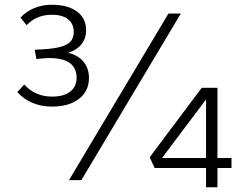

<svg xmlns="http://www.w3.org/2000/svg" viewBox="-20 -757 1023 807"><path d="M354 -430Q354 -374 312 -341.5Q270 -309 199 -309Q153 -309 115.5 -325Q78 -341 53 -370L82 -402Q127 -351 199 -351Q248 -351 275 -372Q302 -393 302 -430Q302 -513 187 -513Q173 -513 133 -509L126 -548Q189 -550 224 -557.5Q259 -565 274.5 -580.5Q290 -596 290 -622Q290 -657 266 -676Q242 -695 198 -695Q133 -695 92 -651L66 -683Q90 -709 124 -723Q158 -737 198 -737Q265 -737 303.5 -708.5Q342 -680 342 -630Q342 -595 322 -570.5Q302 -546 266 -535Q307 -526 330.5 -498Q354 -470 354 -430ZM688 -700H740L322 0H270ZM846 -51H630L609 -96L828 -388H894V-93H953V-51H894V30H846ZM846 -93V-339L661 -93Z"/></svg>

Font: KoHo
Style: Regular
Weight: 400
Version: Version 1.000; ttfautohint (v1.6)